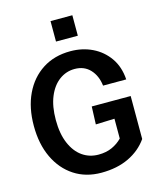

<svg xmlns="http://www.w3.org/2000/svg" viewBox="-132 -1000 915 1105"><g transform="rotate(-15 325.0 -447.5)"><path d="M334 12Q242 12 173 -33Q104 -78 65.5 -159Q27 -240 27 -349Q27 -457 65.5 -538Q104 -619 174.5 -664.5Q245 -710 341 -710Q412 -710 471 -681.5Q530 -653 567.5 -599.5Q605 -546 610 -470H472Q465 -530 430 -567.5Q395 -605 338 -605Q287 -605 246 -574.5Q205 -544 181.5 -487Q158 -430 158 -349Q158 -267 182.5 -209.5Q207 -152 249 -122.5Q291 -93 345 -93Q391 -93 426 -109Q461 -125 486 -151V-269L374 -265L378 -371H610V-115Q568 -55 498 -21.5Q428 12 334 12ZM276 -785V-907H406V-785Z"/></g></svg>

Font: Azeret Mono Thin Medium
Style: Regular
Weight: 500
Version: Version 1.002